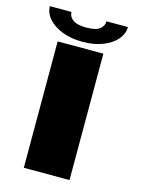

<svg xmlns="http://www.w3.org/2000/svg" viewBox="-112 -795 634 860"><g transform="rotate(15 205.0 -365.0)"><path d="M85 0V-586H297V0ZM191.5 -613Q138.5 -613 97.5 -629.2Q56.5 -645.5 33.5 -672Q10.5 -698.5 10.5 -729.5H110.5Q110.5 -707.5 130.5 -693.2Q150.5 -679 191.5 -679Q236.5 -679 254.8 -693.5Q273 -708 273 -729.5H372.5Q372.5 -698.5 350 -672Q327.5 -645.5 287 -629.2Q246.5 -613 191.5 -613Z"/></g></svg>

Font: Anybody UltraExpanded Regular
Style: Bold
Weight: 700
Width: 9
Designer: Tyler Finck
Foundry: Etcetera Type Company
Version: Version 1.010; ttfautohint (v1.8.3) -l 8 -r 50 -G 200 -x 14 